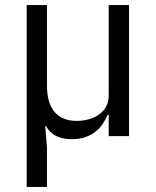

<svg xmlns="http://www.w3.org/2000/svg" viewBox="-20 -536 613 756"><path d="M85 200V-516H165V-199Q165 -130 195 -95Q225 -60 282 -60Q306 -60 328.5 -66Q351 -72 369 -84.5Q387 -97 397.5 -115.5Q408 -134 408 -160V-516H488V0H408V-84H404Q396 -66 384.5 -48.5Q373 -31 356 -17.5Q339 -4 316 4Q293 12 262 12Q189 12 161 -40H158L165 45V200Z"/></svg>

Font: Aneliza
Style: Regular
Weight: 400
Designer: Mike Abbink, Paul van der Laan, Pieter van Rosmalen
Foundry: Bold Monday
Version: Version 3.001;September 8, 2019;FontCreator 11.5.0.2425 64-b